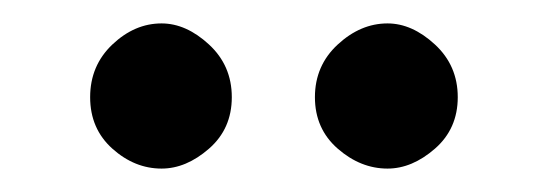

<svg xmlns="http://www.w3.org/2000/svg" viewBox="-20 -616 467 164"><path d="M249 -533Q249 -560 268.5 -578Q288 -596 311 -596Q332 -596 351.5 -578Q371 -560 371 -533Q371 -506 351.5 -489Q332 -472 311 -472Q288 -472 268.5 -489Q249 -506 249 -533ZM57 -533Q57 -560 76 -578Q95 -596 118 -596Q139 -596 158.5 -578Q178 -560 178 -533Q178 -506 158.5 -489Q139 -472 118 -472Q95 -472 76 -489Q57 -506 57 -533Z"/></svg>

Font: Reem Kufi Medium
Style: Regular
Weight: 500
Designer: Khaled Hosny
Version: Version 1.001